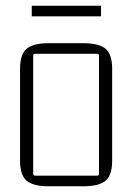

<svg xmlns="http://www.w3.org/2000/svg" viewBox="-20 -646 462 671"><path d="M333 -626V-589H91V-626ZM50 -85V-405Q50 -456 73 -475.5Q96 -495 150 -495H272Q326 -495 349 -475.5Q372 -456 372 -405V-85Q372 -34 349 -14.5Q326 5 272 5H150Q96 5 73 -14.5Q50 -34 50 -85ZM319 -458H103Q96 -458 96 -451V-39Q96 -32 103 -32H319Q326 -32 326 -39V-451Q326 -458 319 -458Z"/></svg>

Font: Gemunu Libre ExtraLight
Style: Regular
Weight: 200
Designer: Puspanada Ekanayake, Sola Matas, Pathum Egodawatta, Kosala Senevirathne
Foundry: mooniak
Version: Version 1.100